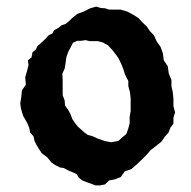

<svg xmlns="http://www.w3.org/2000/svg" viewBox="-20 -538 575 579"><path d="M270 -518 284 -514 297 -513 309 -509H344L364 -503L381 -494L397 -484L409 -471L422 -459L432 -444L444 -432L452 -414L464 -397L471 -378L474 -356L486 -338L489 -316L497 -297V-278L501 -260L503 -240V-218L508 -199L503 -183V-165L494 -153L488 -138L477 -126L467 -111L452 -99L434 -85L422 -71L407 -56L391 -41L376 -28L356 -21L344 -4L326 3L309 6L297 18L282 21H268L255 16L243 12L228 6L218 -2L211 -13L198 -19L186 -24L173 -31L161 -33L147 -40L135 -48L123 -63L106 -76L98 -88L90 -101L84 -113L81 -127L71 -138L68 -153L63 -165L56 -178L50 -188L46 -201L43 -212L41 -226L44 -244L46 -265L58 -283L56 -305L61 -322L66 -342L64 -356L75 -365L78 -380L88 -389L93 -399L111 -415L118 -422L127 -432L138 -437L143 -447L155 -453L166 -462L178 -466L188 -474L198 -484L213 -496L232 -503L252 -513ZM213 -415 200 -409 193 -395 186 -382 180 -365 178 -349 175 -331 168 -316 169 -297V-251L175 -235L176 -220L186 -206L193 -193L198 -179L207 -166L215 -156L235 -138L245 -131L260 -127L275 -120L295 -113L315 -109L337 -113L349 -124L361 -134L367 -151L371 -166V-185L374 -203V-240L372 -260L367 -278V-294L361 -305L356 -316L352 -329L347 -342L342 -353L337 -363L329 -374L319 -387L306 -401L290 -410L275 -414H250L238 -417L225 -415Z"/></svg>

Font: Tagesschrift
Style: Regular
Weight: 400
Designer: Yanone
Version: Version 2.000; ttfautohint (v1.8.4.7-5d5b)